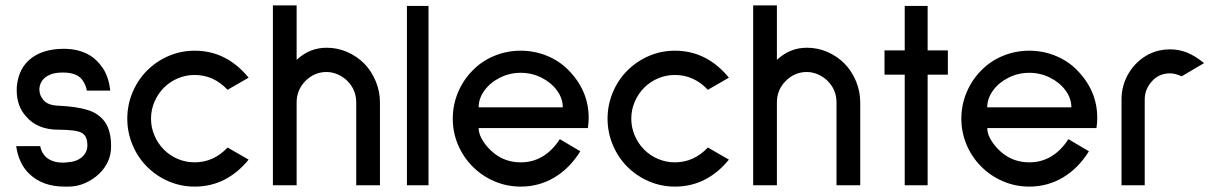

<svg xmlns="http://www.w3.org/2000/svg" viewBox="-20 -687 4525 712"><path d="M289 -385Q270 -418 214 -418Q184 -418 168 -411Q147 -403 136.5 -388Q126 -373 126 -355Q126 -333 142 -315Q159 -296 197 -295Q264 -292 305.5 -279Q347 -266 369.5 -234Q392 -202 392 -144Q392 -85 347 -42Q325 -21 295.5 -8Q266 5 234 5H219Q139 5 90 -41Q50 -78 40 -145H129Q134 -121 149 -106Q172 -84 213 -84Q224 -84 229 -85Q264 -87 284 -104.5Q304 -122 304 -148Q304 -184 282 -195Q260 -206 197 -206Q118 -206 76 -256Q42 -294 42 -352Q42 -365 43 -372Q51 -437 96.5 -471.5Q142 -506 217 -506Q272 -506 313 -482Q342 -464 363 -432Q383 -400 389 -352L387 -351H302Q299 -369 289 -385Z M525 -69Q491 -103 471.5 -149.5Q452 -196 452 -247Q452 -298 471.5 -344.5Q491 -391 525 -425Q560 -460 605.5 -479.5Q651 -499 702 -499Q820 -499 902 -399L824 -354Q772 -409 702 -409Q669 -409 639.5 -396.5Q610 -384 588 -362Q566 -340 553 -310Q540 -280 540 -247Q540 -214 553 -184Q566 -154 588 -132Q610 -110 639.5 -97.5Q669 -85 702 -85Q772 -85 824 -140L902 -95Q820 5 702 5Q651 5 605.5 -14.5Q560 -34 525 -69Z M1301 0V-307Q1301 -354 1268 -387Q1253 -402 1232.5 -411Q1212 -420 1191 -420Q1146 -420 1113 -387Q1080 -354 1080 -307V0H992V-667H1080V-465Q1128 -510 1191 -510Q1231 -510 1267 -494.5Q1303 -479 1331 -451Q1358 -423 1373.5 -385.5Q1389 -348 1389 -307V0Z M1489 0V-665H1569V0Z M1755 -212Q1755 -188 1772.5 -162Q1790 -136 1813 -118Q1855 -85 1911 -85Q2000 -85 2056 -171L2132 -126Q2093 -63 2036 -29Q1979 5 1911 5Q1860 5 1814 -14.5Q1768 -34 1733 -69Q1698 -104 1678.5 -150Q1659 -196 1659 -247Q1659 -298 1678.5 -344.5Q1698 -391 1733 -426Q1767 -461 1813.5 -480Q1860 -499 1911 -499Q1962 -499 2008.5 -480Q2055 -461 2089 -426Q2163 -350 2163 -250Q2163 -232 2160 -212ZM1755 -289H2067Q2067 -322 2045.5 -351.5Q2024 -381 1988 -399Q1952 -417 1911 -417Q1870 -417 1834 -399Q1798 -381 1776.5 -351.5Q1755 -322 1755 -289Z M2306 -69Q2272 -103 2252.5 -149.5Q2233 -196 2233 -247Q2233 -298 2252.5 -344.5Q2272 -391 2306 -425Q2341 -460 2386.5 -479.5Q2432 -499 2483 -499Q2601 -499 2683 -399L2605 -354Q2553 -409 2483 -409Q2450 -409 2420.5 -396.5Q2391 -384 2369 -362Q2347 -340 2334 -310Q2321 -280 2321 -247Q2321 -214 2334 -184Q2347 -154 2369 -132Q2391 -110 2420.5 -97.5Q2450 -85 2483 -85Q2553 -85 2605 -140L2683 -95Q2601 5 2483 5Q2432 5 2386.5 -14.5Q2341 -34 2306 -69Z M3082 0V-307Q3082 -354 3049 -387Q3034 -402 3013.5 -411Q2993 -420 2972 -420Q2927 -420 2894 -387Q2861 -354 2861 -307V0H2773V-667H2861V-465Q2909 -510 2972 -510Q3012 -510 3048 -494.5Q3084 -479 3112 -451Q3139 -423 3154.5 -385.5Q3170 -348 3170 -307V0Z M3420 -410V0H3335V-410H3260V-500H3335V-665H3420V-500H3495V-410Z M3641 -212Q3641 -188 3658.5 -162Q3676 -136 3699 -118Q3741 -85 3797 -85Q3886 -85 3942 -171L4018 -126Q3979 -63 3922 -29Q3865 5 3797 5Q3746 5 3700 -14.5Q3654 -34 3619 -69Q3584 -104 3564.5 -150Q3545 -196 3545 -247Q3545 -298 3564.5 -344.5Q3584 -391 3619 -426Q3653 -461 3699.5 -480Q3746 -499 3797 -499Q3848 -499 3894.5 -480Q3941 -461 3975 -426Q4049 -350 4049 -250Q4049 -232 4046 -212ZM3641 -289H3953Q3953 -322 3931.5 -351.5Q3910 -381 3874 -399Q3838 -417 3797 -417Q3756 -417 3720 -399Q3684 -381 3662.5 -351.5Q3641 -322 3641 -289Z M4362 -404Q4338 -415 4319 -415Q4279 -415 4253 -387Q4225 -357 4225 -318V0H4139V-318Q4139 -372 4166.5 -417Q4194 -462 4242 -487Q4278 -504 4319 -504Q4352 -504 4382 -492Q4412 -480 4445 -453Z"/></svg>

Font: Sulphur Point
Style: Bold
Weight: 700
Designer: Noponies / Dale Sattler
Foundry: Noponies
Version: Version 1.000; ttfautohint (v1.8)